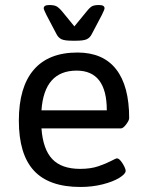

<svg xmlns="http://www.w3.org/2000/svg" viewBox="-20 -738 579 764"><path d="M55 -258Q55 -391 114 -460Q173 -529 288 -529Q390 -529 442 -462.5Q494 -396 494 -268Q494 -259 482 -243Q470 -227 461 -227H145Q151 -144 188 -105Q225 -66 299 -66Q341 -66 371.5 -76.5Q402 -87 422 -97.5Q442 -108 445 -108Q455 -108 467.5 -88Q480 -68 480 -58Q480 -46 455 -30.5Q430 -15 388.5 -4.5Q347 6 300 6Q175 6 115 -59Q55 -124 55 -258ZM405 -299Q405 -457 285 -457Q156 -457 145 -299ZM205 -602 165 -678Q154 -700 154 -705Q154 -718 176 -718Q194 -718 203.5 -713.5Q213 -709 226 -694L276 -633L326 -694Q338 -709 347 -713.5Q356 -718 374 -718Q396 -718 396 -705Q396 -700 385 -678L345 -602Q338 -588 325.5 -582Q313 -576 283 -576H267Q237 -576 224.5 -582Q212 -588 205 -602Z"/></svg>

Font: Asap-Regular
Style: Regular
Weight: 400
Designer: Pablo Cosgaya
Foundry: Omnibus-Type
Version: Version 2.000; ttfautohint (v1.8)